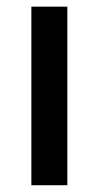

<svg xmlns="http://www.w3.org/2000/svg" viewBox="-20 -548 296 568"><path d="M179.2 0H72.8V-528.3H179.2Z"/></svg>

Font: Heebo Medium
Style: Regular
Weight: 500
Designer: Oded Ezer
Foundry: Ezer Type House
Version: Version 3.100